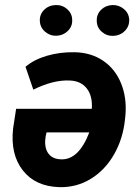

<svg xmlns="http://www.w3.org/2000/svg" viewBox="-20 -750 558 779"><path d="M281.7 -538.1Q348.6 -537.1 397.9 -503.9Q447.3 -470.7 471.2 -411.9Q495.1 -353 488.8 -281.2L487.3 -267.1Q479.5 -188 442.9 -123.8Q406.2 -59.6 348.1 -24.2Q290 11.2 220.2 9.3Q123.5 6.3 72.5 -58.8Q21.5 -124 33.2 -229L45.4 -308.6H352.5Q356 -360.4 332.3 -390.9Q308.6 -421.4 263.7 -423.3Q196.8 -426.8 115.2 -386.2L83.5 -479Q117.7 -508.3 170.2 -523.7Q222.7 -539.1 281.7 -538.1ZM227.5 -103.5Q299.3 -100.6 342.3 -212.9H168.9L165.5 -198.2Q162.1 -179.7 163.6 -163.1Q166 -135.7 182.6 -119.9Q199.2 -104 227.5 -103.5ZM141.6 -665.5Q140.6 -691.9 159.2 -710.2Q177.7 -728.5 205.6 -729.5Q232.9 -730.5 252.9 -712.6Q272.9 -694.8 272.9 -668.5Q273.9 -642.6 255.1 -624.3Q236.3 -606 209 -605Q183.1 -604 162.8 -621.3Q142.6 -638.7 141.6 -665.5ZM372.6 -665.5Q371.6 -691.9 390.1 -710.2Q408.7 -728.5 436 -729.5Q461.9 -730.5 482.7 -713.4Q503.4 -696.3 504.4 -668.5Q504.4 -642.1 485.8 -623.8Q467.3 -605.5 439.9 -604.5Q412.6 -603.5 392.6 -621.3Q372.6 -639.2 372.6 -665.5Z"/></svg>

Font: RobotoInd
Style: Bold Italic
Weight: 700
Italic angle: -12°
Designer: Google
Version: Version 2.001150; 2014